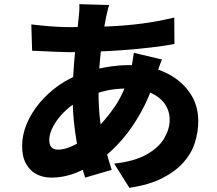

<svg xmlns="http://www.w3.org/2000/svg" viewBox="-20 -832 1040 920"><path d="M503 -808Q498 -793 495 -779Q492 -765 489 -753Q479 -705 470.5 -645Q462 -585 457 -521Q452 -457 452 -397Q452 -314 460.5 -247.5Q469 -181 484 -125Q499 -69 515 -18L388 19Q373 -26 359.5 -88.5Q346 -151 337 -224Q328 -297 328 -373Q328 -422 331 -472Q334 -522 338.5 -570.5Q343 -619 348 -664.5Q353 -710 357 -748Q359 -763 360 -780.5Q361 -798 360 -812ZM320 -702Q417 -702 500 -705.5Q583 -709 659.5 -719Q736 -729 815 -748L816 -621Q766 -612 703 -604.5Q640 -597 572 -592Q504 -587 438 -584.5Q372 -582 316 -582Q288 -582 255 -583.5Q222 -585 190 -586.5Q158 -588 134 -589L130 -715Q148 -713 180.5 -709.5Q213 -706 250 -704Q287 -702 320 -702ZM756 -547Q752 -538 745.5 -520Q739 -502 733 -483.5Q727 -465 723 -454Q695 -364 653.5 -290.5Q612 -217 564.5 -162.5Q517 -108 471 -74Q422 -38 357.5 -9.5Q293 19 225 19Q188 19 156.5 3.5Q125 -12 105.5 -46Q86 -80 86 -132Q86 -186 108 -238.5Q130 -291 169.5 -338.5Q209 -386 261 -422.5Q313 -459 374 -481Q423 -498 482.5 -509Q542 -520 600 -520Q694 -520 768 -486.5Q842 -453 886 -392.5Q930 -332 930 -252Q930 -199 913.5 -147.5Q897 -96 858.5 -53Q820 -10 757 22Q694 54 600 68L527 -48Q625 -59 683 -92Q741 -125 767 -169.5Q793 -214 793 -258Q793 -300 770 -333.5Q747 -367 702 -387.5Q657 -408 591 -408Q522 -408 468.5 -392.5Q415 -377 379 -360Q331 -337 294 -302Q257 -267 236.5 -229.5Q216 -192 216 -162Q216 -139 226 -127Q236 -115 259 -115Q295 -115 341.5 -139.5Q388 -164 433 -207Q485 -255 530 -321Q575 -387 604 -486Q608 -497 611 -514.5Q614 -532 617 -550Q620 -568 621 -579Z"/></svg>

Font: Noto Sans SC Thin ExtraBold
Style: Regular
Weight: 800
Version: Version 2.004-H2;hotconv 1.0.118;makeotfexe 2.5.65603